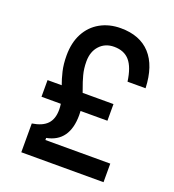

<svg xmlns="http://www.w3.org/2000/svg" viewBox="-146 -928 941 1040"><g transform="rotate(20 325.0 -408.0)"><path d="M95 0V-166Q154 -175 181.5 -204Q209 -233 209 -286Q209 -319 199.5 -349.5Q190 -380 177.5 -413.5Q165 -447 155.5 -487Q146 -527 146 -577Q146 -651 174.5 -704.5Q203 -758 254.5 -787Q306 -816 373 -816Q483 -816 543.5 -750Q604 -684 609 -556H505Q494 -636 462.5 -672.5Q431 -709 373 -709Q322 -709 290 -674.5Q258 -640 258 -583Q258 -542 267.5 -506.5Q277 -471 289.5 -438Q302 -405 311.5 -370.5Q321 -336 321 -296Q321 -220 289.5 -175.5Q258 -131 195 -119V-107H569V0ZM95 -320V-416H475V-320Z"/></g></svg>

Font: Martian Mono SemiCondensed
Style: Regular
Weight: 400
Width: 4
Designer: Roman Shamin
Foundry: Evil Martians
Version: Version 1.000